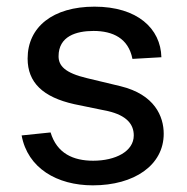

<svg xmlns="http://www.w3.org/2000/svg" viewBox="-20 -547 563 577"><path d="M259 10C384 10 472 -51 472 -145C472 -197 445 -263 342 -288L242 -312C174 -328 156 -350 156 -378C156 -438 209 -454 261 -454C319 -454 366 -432 378 -370L465 -375C463 -461 393 -527 264 -527C139 -527 63 -466 63 -371C63 -299 109 -255 203 -234L305 -213C360 -200 382 -174 382 -140C382 -92 327 -64 260 -64C200 -64 151 -86 132 -149L45 -140C63 -42 151 10 259 10Z"/></svg>

Font: United Sans Medium
Style: Regular
Weight: 500
Designer: Pablo Impallari, Rodrigo Fuenzalida (Modified by Dan O. Williams)
Version: Version 1.000;PS 001.000;hotconv 1.0.88;makeotf.lib2.5.64775